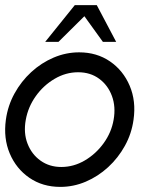

<svg xmlns="http://www.w3.org/2000/svg" viewBox="-28 -719 608 752"><path d="M208 13Q139 13 87.2 -22.5Q35.5 -58 10.2 -117.8Q-15 -177.5 -5 -250Q2.5 -305 28.8 -352.8Q55 -400.5 94.5 -436.8Q134 -473 182.2 -493.5Q230.5 -514 282 -514Q351 -514 402.8 -478.5Q454.5 -443 480 -383Q505.5 -323 495 -250Q487.5 -195.5 461.2 -148Q435 -100.5 395.5 -64.2Q356 -28 308 -7.5Q260 13 208 13ZM212 -65Q260.5 -65 304 -90.5Q347.5 -116 378 -158.2Q408.5 -200.5 417 -250Q426 -300.5 410.5 -342.8Q395 -385 360.5 -410.5Q326 -436 278 -436Q229.5 -436 185.8 -410.2Q142 -384.5 112 -342.2Q82 -300 73 -250Q63.5 -198.5 79.8 -156.5Q96 -114.5 130.8 -89.8Q165.5 -65 212 -65ZM351 -699 427 -555H375L302.5 -655.5L201 -555H149L265 -699Z"/></svg>

Font: Urbanist
Style: Italic
Weight: 400
Italic angle: -8°
Designer: Corey Hu
Foundry: Corey Hu
Version: Version 1.330; ttfautohint (v1.8.4.7-5d5b)